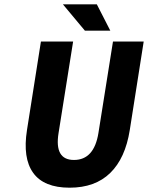

<svg xmlns="http://www.w3.org/2000/svg" viewBox="-20 -850 680 882"><path d="M370.1 -709 269 -830.1H424.8L486.8 -709ZM299.8 12.2Q181.6 12.2 132.6 -55.7Q83.5 -123.5 104 -252.9L168 -659.2H315.9L249 -238.8Q229 -115.2 319.8 -115.2Q412.1 -115.2 432.1 -238.8L499 -659.2H640.1L576.2 -252.9Q555.7 -123 486.3 -55.4Q417 12.2 299.8 12.2Z"/></svg>

Font: Office Code Pro Bold Italic
Style: Regular
Weight: 700
Italic angle: -9°
Designer: Nathan Rutzky & Paul D. Hunt
Foundry: Adobe Systems Incorporated
Version: Version 1.004;PS 001.004;hotconv 1.0.70;makeotf.lib2.5.58329